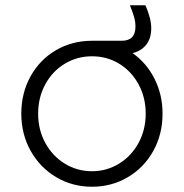

<svg xmlns="http://www.w3.org/2000/svg" viewBox="-20 -698 699 730"><path d="M61 -266Q61 -344 96 -407.5Q131 -471 192.5 -507Q254 -543 330 -543H443Q495 -543 495 -597Q495 -616 489.5 -634.5Q484 -653 474 -678H533Q555 -627 555 -591Q555 -552 536 -528Q517 -504 484 -496Q537 -459 567.5 -398.5Q598 -338 598 -266Q598 -187 562.5 -123.5Q527 -60 465.5 -24Q404 12 330 12Q255 12 193.5 -24.5Q132 -61 96.5 -124.5Q61 -188 61 -266ZM330 -47Q386 -47 433 -76Q480 -105 507 -155Q534 -205 534 -266Q534 -327 507 -377Q480 -427 433.5 -455.5Q387 -484 330 -484Q273 -484 226 -455.5Q179 -427 152 -377Q125 -327 125 -266Q125 -205 152 -155Q179 -105 226 -76Q273 -47 330 -47Z"/></svg>

Font: Eudoxus Sans Light
Style: Regular
Weight: 300
Designer: Stijn de Vries
Foundry: tokotype
Version: Version 2.005